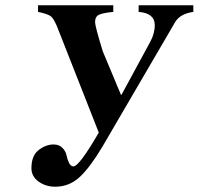

<svg xmlns="http://www.w3.org/2000/svg" viewBox="-20 -689 752 727"><path d="M712 -669V-644Q662 -637 643 -605L368 -134Q321 -55 281.5 -18.5Q242 18 189 18Q153 18 126 -1.5Q99 -21 99 -52Q99 -100 126.5 -121Q154 -142 183 -142Q204 -142 216.5 -129Q229 -116 232 -100.5Q235 -85 241.5 -72Q248 -59 258 -59Q280 -59 354 -187L199 -581Q185 -617 173.5 -626.5Q162 -636 124 -644V-669H409V-644Q369 -640 354.5 -633Q340 -626 340 -605Q340 -590 369 -495L438 -330H440L548 -529Q566 -561 566 -594Q566 -639 505 -644V-669Z"/></svg>

Font: STIX
Style: Bold Italic
Weight: 700
Italic angle: -16.33°
Designer: MicroPress Inc., with final additions and corrections provided by Coen Hoffman, Elsevier (retired)
Version: Version 1.1.1